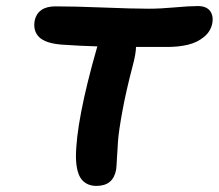

<svg xmlns="http://www.w3.org/2000/svg" viewBox="-20 -649 725 637"><path d="M299.8 -32.2Q268.6 -32.2 251 -53.5Q233.4 -74.7 231.9 -127Q231.9 -247.1 301.8 -491.2Q303.2 -494.1 303.2 -495.1Q246.1 -496.6 184.1 -501Q130.4 -505.4 109.6 -526.1Q88.9 -546.9 95.2 -581.1Q99.6 -603 116.9 -615.5Q134.3 -627.9 164.1 -627.9Q226.6 -627.9 323.5 -624Q420.4 -620.1 473.1 -620.1Q512.2 -620.1 560.1 -624.5Q607.9 -628.9 636.2 -628.9Q665 -628.9 677 -612.5Q689 -596.2 684.1 -570.8Q678.7 -544.4 656.7 -526.4Q634.8 -508.3 604 -500.7Q573.2 -493.2 534.2 -493.2H431.2Q431.2 -471.7 419.9 -429.2Q398.4 -347.7 386.2 -281Q374 -214.4 371.6 -181.9Q369.1 -149.4 367.9 -122.1Q366.7 -94.7 365.2 -85.9Q355.5 -32.2 299.8 -32.2Z"/></svg>

Font: Shantell Sans Irregular
Style: Italic
Weight: 600
Italic angle: -11.31°
Designer: Stephen Nixon, Anya Danilova, Shantell Martin
Foundry: Arrow Type
Version: Version 1.006;[9816181b4]